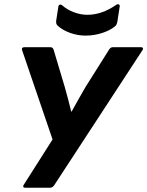

<svg xmlns="http://www.w3.org/2000/svg" viewBox="-20 -875 687 895"><path d="M96 0Q90 0 88.5 -4.5Q87 -9 91 -14L225 -225L83 -641Q79 -655 94 -655H215Q226 -655 230 -643L282 -469Q290 -441 297.5 -412.5Q305 -384 312 -355H314Q330 -384 346 -412.5Q362 -441 379 -470L488 -643Q495 -655 506 -655H638Q644 -655 646 -651Q648 -647 644 -641L233 -12Q225 0 214 0ZM379 -709Q342 -709 306 -722Q270 -735 247 -757Q240 -765 242 -779L252 -844Q253 -851 258.5 -853Q264 -855 270 -850Q294 -829 325.5 -817.5Q357 -806 387 -806Q455 -806 521 -852Q528 -857 533.5 -854.5Q539 -852 538 -845L527 -773Q525 -767 523.5 -762Q522 -757 516 -752Q491 -732 454 -720.5Q417 -709 379 -709Z"/></svg>

Font: Sofia Sans ExtraBold
Style: Italic
Weight: 800
Italic angle: -9°
Designer: Botio Nikoltchev, Ani Petrova
Foundry: lettersoup
Version: Version 4.100; ttfautohint (v1.8.4.7-5d5b)